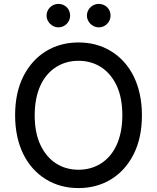

<svg xmlns="http://www.w3.org/2000/svg" viewBox="-20 -955 806 985"><path d="M708.1 -363.6C708.1 -518.1 648.1 -632.1 550.1 -692.1C501.1 -722.3 445.3 -737.2 382.8 -737.2C257.8 -737.2 156.2 -675.1 99.8 -563.2C71.7 -507.5 57.5 -440.7 57.5 -363.6C57.5 -209.2 117.5 -95.2 215.6 -35.2C264.6 -5 320.3 9.9 382.8 9.9C507.8 9.9 609.4 -52.2 665.8 -164.1C693.9 -219.8 708.1 -286.6 708.1 -363.6ZM607.6 -363.6C607.6 -242.9 565.3 -158.7 497.5 -116.1C463.8 -94.8 425.4 -84.2 382.8 -84.2C297.6 -84.2 227.3 -127.1 187.9 -210.6C168 -252.1 158 -303.3 158 -363.6C158 -484.4 200.3 -568.5 268.1 -611.2C301.8 -632.5 340.2 -643.1 382.8 -643.1C468 -643.1 538.4 -600.1 578.1 -516.7C597.7 -475.1 607.6 -424 607.6 -363.6ZM279.5 -814.6C313.9 -814.6 339.8 -843 339.8 -874.6C339.8 -909.1 313.9 -935 279.5 -935C247.2 -935 218.8 -909.1 218.8 -874.6C218.8 -843 247.2 -814.6 279.5 -814.6ZM486.5 -814.6C521 -814.6 547.2 -843 547.2 -874.6C547.2 -909.1 521 -935 486.5 -935C454.2 -935 425.8 -909.1 425.8 -874.6C425.8 -843 454.2 -814.6 486.5 -814.6Z"/></svg>

Font: Inter 465
Style: Regular
Weight: 400
Designer: Rasmus Andersson
Foundry: rsms
Version: Version 3.019;Glyphs 3.1.2 (3151)